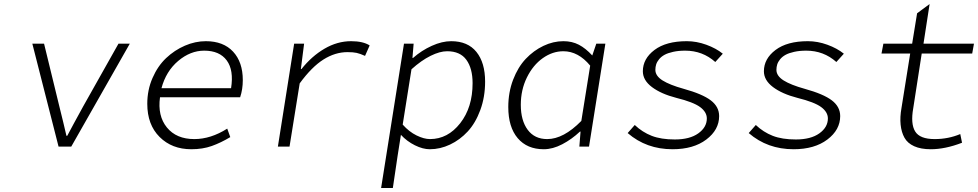

<svg xmlns="http://www.w3.org/2000/svg" viewBox="-20 -726 4844 951"><path d="M270 0 140.1 -509.8H198.2L273.9 -199.2Q281.7 -170.4 293.5 -119.6Q305.2 -68.8 309.1 -53.2H313Q316.4 -59.6 345.7 -114.3Q375 -168.9 392.1 -199.2L566.9 -509.8H623L333 0Z M927.7 13.2Q831.5 13.2 770.5 -47.6Q709.5 -108.4 709.5 -211.9Q709.5 -280.3 735.4 -339.6Q761.2 -398.9 802.7 -438.2Q844.2 -477.5 895.8 -499.8Q947.3 -522 999.5 -522Q1086.4 -522 1134.5 -470.2Q1182.6 -418.5 1182.6 -329.1Q1182.6 -283.2 1169.4 -244.1H772.5Q759.8 -152.3 806.6 -94.7Q853.5 -37.1 942.4 -37.1Q1023.9 -37.1 1105.5 -88.9L1120.6 -46.9Q1074.2 -19 1029.1 -2.9Q983.9 13.2 927.7 13.2ZM779.8 -289.1H1124.5Q1138.7 -378.4 1103 -426.8Q1067.4 -475.1 991.7 -475.1Q922.9 -475.1 862.5 -424.1Q802.2 -373 779.8 -289.1Z M1356.4 0 1437 -509.8H1486.3L1470.2 -383.8H1473.1Q1523.9 -447.8 1587.4 -484.9Q1650.9 -522 1719.2 -522Q1777.8 -522 1811 -501L1788.1 -449.2Q1763.2 -460.4 1746.3 -464.1Q1729.5 -467.8 1701.2 -467.8Q1640.1 -467.8 1582 -431.2Q1523.9 -394.5 1464.4 -313L1414.1 0Z M1867.7 205.1 1981 -509.8H2028.8L2022.9 -439H2025.9Q2067.9 -476.1 2118.7 -499Q2169.4 -522 2214.8 -522Q2296.9 -522 2339.8 -468.8Q2382.8 -415.5 2382.8 -321.8Q2382.8 -245.6 2359.1 -181.2Q2335.4 -116.7 2296.9 -75Q2258.3 -33.2 2209.2 -10Q2160.2 13.2 2108.9 13.2Q2074.7 13.2 2035.2 -6.3Q1995.6 -25.9 1965.8 -58.1L1949.7 43.9L1925.8 205.1ZM2109.9 -37.1Q2197.8 -37.1 2259.3 -115.5Q2320.8 -193.8 2320.8 -314Q2320.8 -387.2 2290 -429.7Q2259.3 -472.2 2194.8 -472.2Q2158.7 -472.2 2112.8 -449.5Q2066.9 -426.8 2018.1 -382.8L1974.6 -108.9Q2006.3 -73.2 2043.2 -55.2Q2080.1 -37.1 2109.9 -37.1Z M2673.3 13.2Q2590.8 13.2 2544.2 -41.7Q2497.6 -96.7 2497.6 -195.8Q2497.6 -268.6 2521.5 -331.1Q2545.4 -393.6 2584.2 -434.6Q2623 -475.6 2671.6 -498.8Q2720.2 -522 2770.5 -522Q2813.5 -522 2847.2 -504.4Q2880.9 -486.8 2913.6 -451.2L2933.6 -509.8H2978.5L2897.5 0H2849.6L2855.5 -74.2H2852.5Q2812 -36.1 2764.9 -11.5Q2717.8 13.2 2673.3 13.2ZM2690.4 -37.1Q2771 -37.1 2859.4 -127L2903.3 -400.9Q2844.2 -472.2 2770.5 -472.2Q2716.8 -472.2 2668.5 -438Q2620.1 -403.8 2589.8 -342.3Q2559.6 -280.8 2559.6 -207Q2559.6 -128.9 2593.8 -83Q2627.9 -37.1 2690.4 -37.1Z M3311 13.2Q3181.6 13.2 3088.9 -66.9L3124 -106.9Q3161.6 -71.3 3208 -53.2Q3254.4 -35.2 3322.3 -35.2Q3396.5 -35.2 3438.7 -65.4Q3481 -95.7 3481 -139.2Q3481 -170.9 3447.8 -195.6Q3414.6 -220.2 3330.1 -241.2Q3254.4 -260.7 3209.2 -294.7Q3164.1 -328.6 3164.1 -373Q3164.1 -435.1 3221.7 -478.5Q3279.3 -522 3381.8 -522Q3430.2 -522 3478.5 -504.4Q3526.9 -486.8 3560.1 -460L3522.9 -418.9Q3460 -475.1 3374 -475.1Q3340.3 -475.1 3314 -469.2Q3287.6 -463.4 3271.2 -454.3Q3254.9 -445.3 3244.4 -432.4Q3233.9 -419.4 3230 -406.7Q3226.1 -394 3226.1 -379.9Q3226.1 -350.1 3261.7 -327.6Q3297.4 -305.2 3366.2 -286.1Q3459.5 -260.3 3500.7 -228.8Q3542 -197.3 3542 -150.9Q3542 -83 3478.5 -34.9Q3415 13.2 3311 13.2Z M3910.6 13.2Q3781.2 13.2 3688.5 -66.9L3723.6 -106.9Q3761.2 -71.3 3807.6 -53.2Q3854 -35.2 3921.9 -35.2Q3996.1 -35.2 4038.3 -65.4Q4080.6 -95.7 4080.6 -139.2Q4080.6 -170.9 4047.4 -195.6Q4014.2 -220.2 3929.7 -241.2Q3854 -260.7 3808.8 -294.7Q3763.7 -328.6 3763.7 -373Q3763.7 -435.1 3821.3 -478.5Q3878.9 -522 3981.4 -522Q4029.8 -522 4078.1 -504.4Q4126.5 -486.8 4159.7 -460L4122.6 -418.9Q4059.6 -475.1 3973.6 -475.1Q3939.9 -475.1 3913.6 -469.2Q3887.2 -463.4 3870.8 -454.3Q3854.5 -445.3 3844 -432.4Q3833.5 -419.4 3829.6 -406.7Q3825.7 -394 3825.7 -379.9Q3825.7 -350.1 3861.3 -327.6Q3897 -305.2 3965.8 -286.1Q4059.1 -260.3 4100.3 -228.8Q4141.6 -197.3 4141.6 -150.9Q4141.6 -83 4078.1 -34.9Q4014.6 13.2 3910.6 13.2Z M4590.3 13.2Q4541 13.2 4508.1 -1.7Q4475.1 -16.6 4460 -43.7Q4444.8 -70.8 4440.9 -108.4Q4437 -146 4445.3 -191.9L4488.3 -460.9H4346.2L4355.5 -509.8H4498L4522.5 -660.2L4584.5 -706.1L4554.2 -509.8H4804.2L4795.4 -460.9H4545.4L4503.4 -189.9Q4489.7 -112.8 4512.9 -75Q4536.1 -37.1 4609.4 -37.1Q4677.2 -37.1 4736.3 -62L4745.1 -19Q4661.6 13.2 4590.3 13.2Z"/></svg>

Font: Office Code Pro Light Italic
Style: Regular
Weight: 300
Italic angle: -9°
Designer: Nathan Rutzky & Paul D. Hunt
Foundry: Adobe Systems Incorporated
Version: Version 1.004;PS 001.004;hotconv 1.0.70;makeotf.lib2.5.58329